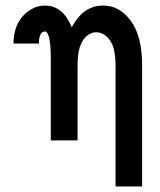

<svg xmlns="http://www.w3.org/2000/svg" viewBox="-20 -509 580 696"><path d="M28.8 -351.1Q29.8 -416 64.5 -452.4Q99.1 -488.8 143.1 -488.8Q208 -488.8 240.2 -410.2Q282.2 -489.3 354 -488.8Q414.1 -488.8 454.6 -432.9Q495.1 -377 495.1 -273.9V167H398.9V-269Q398.9 -308.1 392.1 -333Q384.3 -360.8 366.7 -376.5Q349.1 -392.1 329.1 -392.1Q307.1 -392.1 289.6 -374Q272 -356 265.1 -321.8Q261.2 -302.7 261.2 -264.2V0H164.1V-298.8Q164.1 -381.8 147 -394L142.1 -395Q121.1 -393.1 121.1 -351.1Z"/></svg>

Font: CMU Bright
Style: SemiBold
Weight: 600
Version: Version 0.7.0